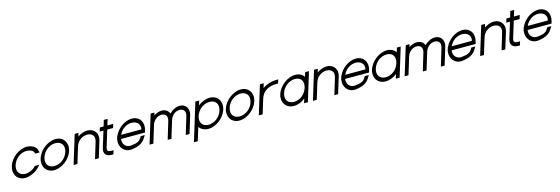

<svg xmlns="http://www.w3.org/2000/svg" viewBox="53 -2194 11340 3890"><g transform="rotate(-15 5722.5 -249.0)"><path d="M709.5 -464 726.2 -404H633.2L627.3 -424C612.2 -473 552 -502 475.3 -503C349.9 -503 229.5 -410 188.9 -281C149.5 -152 214.5 -60 339.8 -60C412.6 -61 497.5 -98 543.3 -146L560.1 -165H654.1L598.4 -104C539.9 -40 413.4 19 315.4 20C148.6 20 61 -121 108.9 -281C157.8 -441 333 -583 499.7 -583H500.9C597.2 -582 689.2 -535 709.5 -464Z M714.2 -282C762.8 -441 938.8 -582 1104.7 -583C1271.5 -583 1360.5 -440 1311.2 -282C1262.3 -122 1088 21 920.4 20C753.6 20 665.3 -122 714.2 -282ZM794.2 -282C754.5 -152 820.3 -59 944.8 -60C1070.2 -60 1192.2 -151 1231.2 -282C1270.7 -411 1206.5 -502 1080.3 -503C954.9 -503 833.7 -411 794.2 -282Z M1567.7 -512.6C1630.8 -555.4 1704.5 -582.5 1773.2 -583C1919.3 -583 2001.1 -461 1958.8 -326L1865.3 -20L1853.7 21H1774.7L1786 -19L1878.7 -326C1910.5 -430 1855.4 -502 1748.8 -503C1641.8 -503 1542.5 -430 1510.7 -326L1498.4 -286L1417.1 -20L1404.9 20H1324.9L1337.1 -20L1418.4 -286L1430.7 -326L1497 -543L1509.2 -583H1589.2L1577 -543Z M2168.9 -497 2063.4 -152C2043.6 -84 2064.3 -60 2144.3 -60H2184.3L2159.8 20H2119.8C2009.8 20 1952.6 -48 1983.4 -152L2088.9 -497H2050.9H2010.9L2035.4 -577H2075.4H2113.4L2140 -664L2152.2 -704H2232.2L2220 -664L2193.4 -577H2275.4H2315.4L2290.9 -497H2250.9Z M2414.1 -321H2836.1C2863.7 -411 2805.5 -502 2679.3 -503C2567.2 -503 2462.6 -429.5 2414.1 -321ZM2309.8 -241H2306.7L2318.9 -281L2331.1 -321H2333.7C2396.3 -464.5 2551.8 -582.1 2703.7 -583C2870.5 -583 2952.8 -441 2903.9 -281L2891.7 -241H2851.7H2389.8C2373.7 -130.8 2446.4 -46.6 2556.5 -60H2557.6C2692.2 -75 2733.6 -100 2773.4 -165L2790 -193H2874L2842.1 -141C2789.5 -54 2707.4 2 2544.7 20C2386.4 37.4 2286.9 -94.1 2309.8 -241Z M3489.9 -479.5C3547.6 -540.3 3632.9 -582.4 3710.7 -583C3839.5 -583 3906.2 -468 3867.6 -345L3768.3 -20L3756.7 21H3677.7L3689 -19L3787.5 -345C3816.2 -439 3773.4 -502 3686.3 -503C3599.5 -503 3518.3 -439.8 3489 -346.8L3488.5 -345L3476.2 -305L3389.1 -20L3377.7 21H3298.6L3309.8 -19L3396.4 -305H3396.2L3408.5 -345C3437.2 -439 3394.4 -502 3307.3 -503C3219.9 -503 3138.2 -439 3109.5 -345L3097.2 -305L3010.1 -20L2997.9 20H2917.9L2930.1 -20L3017.2 -305L3029.5 -345L3090 -543L3102.2 -583H3182.2L3170 -543L3165.2 -527.3C3217.5 -561.3 3276.5 -582.6 3331.7 -583C3410 -583 3469.6 -540.5 3489.9 -479.5Z M4092 -490.6C4166.1 -546.5 4255.2 -582.5 4338.7 -583C4505.5 -583 4594.5 -440 4545.2 -282C4496.3 -122 4322 21 4154.4 20C4070.7 20 4003.7 -15.8 3963.9 -71.7L3891.2 166L3879 206H3799L3811.2 166L3948.2 -282L4028 -543L4040.2 -583H4120.2L4108 -543ZM4028.2 -282C3988.5 -152 4054.3 -59 4178.8 -60C4304.2 -60 4426.2 -151 4465.2 -282C4504.7 -411 4440.5 -502 4314.3 -503C4188.9 -503 4067.7 -411 4028.2 -282Z M4599.2 -282C4647.8 -441 4823.8 -582 4989.7 -583C5156.5 -583 5245.5 -440 5196.2 -282C5147.3 -122 4973 21 4805.4 20C4638.6 20 4550.3 -122 4599.2 -282ZM4679.2 -282C4639.5 -152 4705.3 -59 4829.8 -60C4955.2 -60 5077.2 -151 5116.2 -282C5155.7 -411 5091.5 -502 4965.3 -503C4839.9 -503 4718.7 -411 4679.2 -282Z M5445.8 -490C5531.6 -549.8 5640.5 -583 5738.2 -583H5778.2L5753.8 -503H5713.8C5556.3 -503 5429.4 -432.5 5383.7 -286.8L5382.2 -282L5370 -242L5302.1 -20L5289.9 20H5209.9L5222.1 -20L5290 -242L5302.2 -282C5302.6 -283.3 5303 -284.6 5303.4 -285.9L5382 -543L5394.2 -583H5474.2L5462 -543Z M5739.9 -281C5788.8 -441 5964.8 -582 6130.7 -583C6214.3 -583 6281.3 -547.1 6315.2 -491.3L6331 -543L6343.2 -583H6423.2L6411 -543L6332.1 -284.8L6330.9 -281L6251.1 -20L6238.9 20H6158.9L6171.1 -20L6186.6 -70.8C6119 -15.1 6030.3 20.5 5946.4 20C5779.6 20 5691.3 -122 5739.9 -281ZM5819.9 -281C5780.5 -152 5846.3 -59 5970.8 -60C6094.7 -60 6209.5 -148.8 6249.5 -276.3L6250.9 -281C6290.7 -411 6232.5 -502 6106.3 -503C5980.9 -503 5859.7 -411 5819.9 -281Z M6587.7 -512.6C6650.8 -555.4 6724.5 -582.5 6793.2 -583C6939.3 -583 7021.1 -461 6978.8 -326L6885.3 -20L6873.7 21H6794.7L6806 -19L6898.7 -326C6930.5 -430 6875.4 -502 6768.8 -503C6661.8 -503 6562.5 -430 6530.7 -326L6518.4 -286L6437.1 -20L6424.9 20H6344.9L6357.1 -20L6438.4 -286L6450.7 -326L6517 -543L6529.2 -583H6609.2L6597 -543Z M7114.1 -321H7536.1C7563.7 -411 7505.5 -502 7379.3 -503C7267.2 -503 7162.6 -429.5 7114.1 -321ZM7009.8 -241H7006.7L7018.9 -281L7031.1 -321H7033.7C7096.3 -464.5 7251.8 -582.1 7403.7 -583C7570.5 -583 7652.8 -441 7603.9 -281L7591.7 -241H7551.7H7089.8C7073.7 -130.8 7146.4 -46.6 7256.5 -60H7257.6C7392.2 -75 7433.6 -100 7473.4 -165L7490 -193H7574L7542.1 -141C7489.5 -54 7407.4 2 7244.7 20C7086.4 37.4 6986.9 -94.1 7009.8 -241Z M7663.9 -281C7712.8 -441 7888.8 -582 8054.7 -583C8138.3 -583 8205.3 -547.1 8239.2 -491.3L8255 -543L8267.2 -583H8347.2L8335 -543L8256.1 -284.8L8254.9 -281L8175.1 -20L8162.9 20H8082.9L8095.1 -20L8110.6 -70.8C8043 -15.1 7954.3 20.5 7870.4 20C7703.6 20 7615.3 -122 7663.9 -281ZM7743.9 -281C7704.5 -152 7770.3 -59 7894.8 -60C8018.7 -60 8133.5 -148.8 8173.5 -276.3L8174.9 -281C8214.7 -411 8156.5 -502 8030.3 -503C7904.9 -503 7783.7 -411 7743.9 -281Z M8840.9 -479.5C8898.6 -540.3 8983.9 -582.4 9061.7 -583C9190.5 -583 9257.2 -468 9218.6 -345L9119.3 -20L9107.7 21H9028.7L9040 -19L9138.5 -345C9167.2 -439 9124.4 -502 9037.3 -503C8950.5 -503 8869.3 -439.8 8840 -346.8L8839.5 -345L8827.2 -305L8740.1 -20L8728.7 21H8649.6L8660.8 -19L8747.4 -305H8747.2L8759.5 -345C8788.2 -439 8745.4 -502 8658.3 -503C8570.9 -503 8489.2 -439 8460.5 -345L8448.2 -305L8361.1 -20L8348.9 20H8268.9L8281.1 -20L8368.2 -305L8380.5 -345L8441 -543L8453.2 -583H8533.2L8521 -543L8516.2 -527.3C8568.5 -561.3 8627.5 -582.6 8682.7 -583C8761 -583 8820.6 -540.5 8840.9 -479.5Z M9348.1 -321H9770.1C9797.7 -411 9739.5 -502 9613.3 -503C9501.2 -503 9396.6 -429.5 9348.1 -321ZM9243.8 -241H9240.7L9252.9 -281L9265.1 -321H9267.7C9330.3 -464.5 9485.8 -582.1 9637.7 -583C9804.5 -583 9886.8 -441 9837.9 -281L9825.7 -241H9785.7H9323.8C9307.7 -130.8 9380.4 -46.6 9490.5 -60H9491.6C9626.2 -75 9667.6 -100 9707.4 -165L9724 -193H9808L9776.1 -141C9723.5 -54 9641.4 2 9478.7 20C9320.4 37.4 9220.9 -94.1 9243.8 -241Z M10094.7 -512.6C10157.8 -555.4 10231.5 -582.5 10300.2 -583C10446.3 -583 10528.1 -461 10485.8 -326L10392.3 -20L10380.7 21H10301.7L10313 -19L10405.7 -326C10437.5 -430 10382.4 -502 10275.8 -503C10168.8 -503 10069.5 -430 10037.7 -326L10025.4 -286L9944.1 -20L9931.9 20H9851.9L9864.1 -20L9945.4 -286L9957.7 -326L10024 -543L10036.2 -583H10116.2L10104 -543Z M10695.9 -497 10590.4 -152C10570.6 -84 10591.3 -60 10671.3 -60H10711.3L10686.8 20H10646.8C10536.8 20 10479.6 -48 10510.4 -152L10615.9 -497H10577.9H10537.9L10562.4 -577H10602.4H10640.4L10667 -664L10679.2 -704H10759.2L10747 -664L10720.4 -577H10802.4H10842.4L10817.9 -497H10777.9Z M10941.1 -321H11363.1C11390.7 -411 11332.5 -502 11206.3 -503C11094.2 -503 10989.6 -429.5 10941.1 -321ZM10836.8 -241H10833.7L10845.9 -281L10858.1 -321H10860.7C10923.3 -464.5 11078.8 -582.1 11230.7 -583C11397.5 -583 11479.8 -441 11430.9 -281L11418.7 -241H11378.7H10916.8C10900.7 -130.8 10973.4 -46.6 11083.5 -60H11084.6C11219.2 -75 11260.6 -100 11300.4 -165L11317 -193H11401L11369.1 -141C11316.5 -54 11234.4 2 11071.7 20C10913.4 37.4 10813.9 -94.1 10836.8 -241Z"/></g></svg>

Font: Nordica Plus
Style: NordicaClassicLtExtObl
Weight: 300
Version: Version 1.01